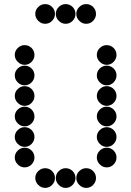

<svg xmlns="http://www.w3.org/2000/svg" viewBox="-20 -918 640 936"><path d="M52 -650Q52 -631 66.5 -616.5Q81 -602 100 -602Q120 -602 134 -616.5Q148 -631 148 -650Q148 -670 134 -684Q120 -698 100 -698Q81 -698 66.5 -684Q52 -670 52 -650ZM452 -650Q452 -631 466.5 -616.5Q481 -602 500 -602Q520 -602 534 -616.5Q548 -631 548 -650Q548 -670 534 -684Q520 -698 500 -698Q481 -698 466.5 -684Q452 -670 452 -650ZM52 -550Q52 -531 66.5 -516.5Q81 -502 100 -502Q120 -502 134 -516.5Q148 -531 148 -550Q148 -570 134 -584Q120 -598 100 -598Q81 -598 66.5 -584Q52 -570 52 -550ZM452 -550Q452 -531 466.5 -516.5Q481 -502 500 -502Q520 -502 534 -516.5Q548 -531 548 -550Q548 -570 534 -584Q520 -598 500 -598Q481 -598 466.5 -584Q452 -570 452 -550ZM52 -450Q52 -431 66.5 -416.5Q81 -402 100 -402Q120 -402 134 -416.5Q148 -431 148 -450Q148 -470 134 -484Q120 -498 100 -498Q81 -498 66.5 -484Q52 -470 52 -450ZM452 -450Q452 -431 466.5 -416.5Q481 -402 500 -402Q520 -402 534 -416.5Q548 -431 548 -450Q548 -470 534 -484Q520 -498 500 -498Q481 -498 466.5 -484Q452 -470 452 -450ZM52 -350Q52 -331 66.5 -316.5Q81 -302 100 -302Q120 -302 134 -316.5Q148 -331 148 -350Q148 -370 134 -384Q120 -398 100 -398Q81 -398 66.5 -384Q52 -370 52 -350ZM452 -350Q452 -331 466.5 -316.5Q481 -302 500 -302Q520 -302 534 -316.5Q548 -331 548 -350Q548 -370 534 -384Q520 -398 500 -398Q481 -398 466.5 -384Q452 -370 452 -350ZM52 -250Q52 -231 66.5 -216.5Q81 -202 100 -202Q120 -202 134 -216.5Q148 -231 148 -250Q148 -270 134 -284Q120 -298 100 -298Q81 -298 66.5 -284Q52 -270 52 -250ZM452 -250Q452 -231 466.5 -216.5Q481 -202 500 -202Q520 -202 534 -216.5Q548 -231 548 -250Q548 -270 534 -284Q520 -298 500 -298Q481 -298 466.5 -284Q452 -270 452 -250ZM52 -150Q52 -131 66.5 -116.5Q81 -102 100 -102Q120 -102 134 -116.5Q148 -131 148 -150Q148 -170 134 -184Q120 -198 100 -198Q81 -198 66.5 -184Q52 -170 52 -150ZM452 -150Q452 -131 466.5 -116.5Q481 -102 500 -102Q520 -102 534 -116.5Q548 -131 548 -150Q548 -170 534 -184Q520 -198 500 -198Q481 -198 466.5 -184Q452 -170 452 -150ZM152 -50Q152 -31 166.5 -16.5Q181 -2 200 -2Q220 -2 234 -16.5Q248 -31 248 -50Q248 -70 234 -84Q220 -98 200 -98Q181 -98 166.5 -84Q152 -70 152 -50ZM252 -50Q252 -31 266.5 -16.5Q281 -2 300 -2Q320 -2 334 -16.5Q348 -31 348 -50Q348 -70 334 -84Q320 -98 300 -98Q281 -98 266.5 -84Q252 -70 252 -50ZM352 -50Q352 -31 366.5 -16.5Q381 -2 400 -2Q420 -2 434 -16.5Q448 -31 448 -50Q448 -70 434 -84Q420 -98 400 -98Q381 -98 366.5 -84Q352 -70 352 -50ZM152 -850Q152 -831 166.5 -816.5Q181 -802 200 -802Q220 -802 234 -816.5Q248 -831 248 -850Q248 -870 234 -884Q220 -898 200 -898Q181 -898 166.5 -884Q152 -870 152 -850ZM252 -850Q252 -831 266.5 -816.5Q281 -802 300 -802Q320 -802 334 -816.5Q348 -831 348 -850Q348 -870 334 -884Q320 -898 300 -898Q281 -898 266.5 -884Q252 -870 252 -850ZM352 -850Q352 -831 366.5 -816.5Q381 -802 400 -802Q420 -802 434 -816.5Q448 -831 448 -850Q448 -870 434 -884Q420 -898 400 -898Q381 -898 366.5 -884Q352 -870 352 -850Z"/></svg>

Font: Matrix Sans Print
Style: Regular
Weight: 400
Designer: Brad Neil
Version: Version 1.100